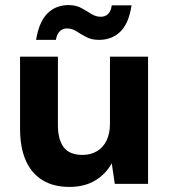

<svg xmlns="http://www.w3.org/2000/svg" viewBox="-20 -724 668 756"><path d="M253 12Q191 12 147.5 -14.5Q104 -41 81.5 -92Q59 -143 59 -217V-501H208V-231Q208 -174 231 -144Q254 -114 305 -114Q337 -114 361.5 -128.5Q386 -143 399.5 -170.5Q413 -198 413 -237V-501H563V0H432L420 -81Q397 -39 355 -13.5Q313 12 253 12ZM370 -567Q341 -567 320 -578Q299 -589 281.5 -600.5Q264 -612 243 -612Q227 -612 215.5 -601Q204 -590 200 -567H122Q134 -639 167 -671.5Q200 -704 250 -704Q279 -704 300 -692.5Q321 -681 339 -669.5Q357 -658 377 -658Q394 -658 405.5 -669Q417 -680 420 -703H498Q487 -631 453.5 -599Q420 -567 370 -567Z"/></svg>

Font: DM Sans 18pt Black
Style: Regular
Weight: 900
Designer: Colophon Foundry, Jonny Pinhorn
Foundry: Colophon Foundry
Version: Version 4.004;gftools[0.9.30]